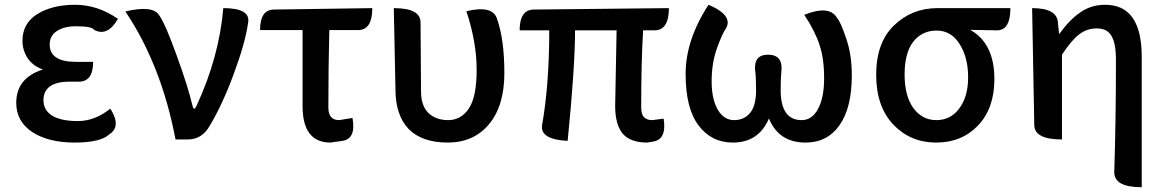

<svg xmlns="http://www.w3.org/2000/svg" viewBox="-20 -584 4881 804"><path d="M442 -129Q490 -54 437 -21Q401 13 292 13Q183 13 115 -31Q48 -76 48 -153Q48 -258 160 -293Q119 -307 96 -340Q74 -374 74 -413Q74 -486 136 -525Q199 -564 294 -564Q389 -564 474 -505Q430 -429 374 -459Q366 -474 297 -474Q249 -474 218 -454Q188 -434 188 -398Q188 -325 298 -325H370Q370 -242 310 -242H281Q162 -245 162 -164Q162 -123 198 -100Q235 -77 306 -77Q377 -77 442 -129Z M715 0Q656 -311 505 -536Q622 -564 648 -518Q673 -482 719 -354Q766 -226 787 -138Q793 -118 803 -141Q898 -346 915 -550Q1030 -550 1019 -489Q1007 -404 959 -275Q912 -147 858 -57Q826 0 766 0Z M1456 -90Q1472 -2 1413 6L1364 13Q1247 13 1247 -140V-458H1069Q1069 -544 1128 -544L1539 -550Q1539 -458 1479 -458H1359Q1355 -306 1355 -134Q1355 -81 1400 -81L1456 -90Z M1629 -550Q1741 -550 1741 -490L1743 -202Q1743 -141 1774 -111Q1805 -81 1857 -81Q1910 -81 1943 -129Q1976 -178 1976 -292Q1976 -407 1933 -537Q2045 -564 2062 -503Q2092 -417 2092 -278Q2092 -140 2027 -63Q1963 13 1855 13Q1747 13 1691 -44Q1636 -102 1636 -210L1629 -550Z M2556 -140 2562 -457H2388Q2388 -304 2357 6Q2241 0 2250 -60Q2280 -230 2280 -457H2156Q2156 -544 2216 -544L2781 -550Q2781 -457 2721 -457H2673Q2665 -324 2665 -134Q2665 -105 2677 -93Q2690 -81 2710 -81L2759 -87Q2773 0 2714 9L2690 13Q2619 13 2587 -25Q2556 -64 2556 -140Z M3049 13Q2959 13 2905 -59Q2851 -131 2851 -274Q2851 -417 2947 -564Q3053 -519 3019 -463Q3006 -447 2983 -384Q2960 -321 2960 -244Q2960 -168 2986 -124Q3012 -81 3054 -81Q3096 -81 3121 -111Q3146 -142 3146 -205Q3146 -268 3142 -289Q3136 -355 3196 -355Q3260 -355 3252 -284Q3249 -259 3249 -207Q3249 -81 3337 -81Q3380 -81 3405 -127Q3431 -174 3431 -256Q3431 -339 3412 -395Q3394 -452 3348 -522Q3453 -564 3485 -509Q3500 -493 3523 -424Q3547 -356 3547 -269Q3547 -132 3495 -59Q3444 13 3353 13Q3241 13 3200 -88Q3157 13 3049 13Z M3721 -62Q3649 -138 3649 -271Q3649 -405 3723 -477Q3798 -550 3906 -550H4211Q4211 -454 4151 -457L4043 -459Q4144 -402 4144 -253Q4144 -130 4075 -58Q4007 13 3900 13Q3793 13 3721 -62ZM3805 -131Q3842 -81 3901 -81Q3961 -81 3997 -130Q4034 -179 4034 -261Q4034 -344 3998 -400Q3963 -456 3902 -456Q3841 -456 3804 -409Q3768 -362 3768 -272Q3768 -182 3805 -131Z M4761 200Q4645 200 4646 136Q4653 -83 4653 -332Q4653 -404 4634 -434Q4616 -465 4573 -465Q4531 -465 4499 -440Q4467 -416 4427 -355V0Q4312 0 4311 -60L4302 -550Q4406 -550 4410 -490L4415 -441Q4460 -503 4505 -533Q4550 -564 4608 -564Q4761 -564 4761 -346V200Z"/></svg>

Font: Swei Half Moon CJK TC
Style: Medium
Weight: 500
Version: Version 2.125